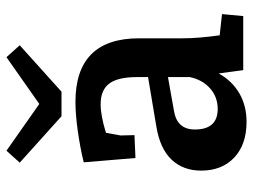

<svg xmlns="http://www.w3.org/2000/svg" viewBox="-112 -642 764 579"><g transform="rotate(-90 269.5 -352.0)"><path d="M45 -127Q45 -181 78 -216Q111 -251 178 -262L327 -287V-321Q327 -378 307.5 -404Q288 -430 245 -430Q211 -430 159 -414L151 -370L152 -328L83 -325L70 -481Q115 -492 165 -499Q215 -506 252 -506Q444 -506 444 -314V-182Q444 -136 453 -71L517 -64L511 0H348L338 -74Q316 -34 278.5 -12Q241 10 192 10Q124 10 84.5 -27Q45 -64 45 -127ZM231 -77Q267 -77 293 -100Q319 -123 327 -161V-227L226 -209Q169 -200 169 -146Q169 -77 231 -77ZM246 -615 387 -714 423 -674 283 -548H209L69 -674L105 -714Z"/></g></svg>

Font: Andada Pro
Style: Bold
Weight: 700
Designer: Carolina Giovagnoli
Foundry: Huerta Tipografica
Version: Version 3.005; ttfautohint (v1.8.4)